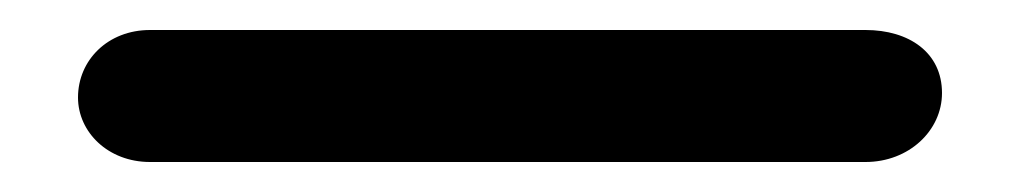

<svg xmlns="http://www.w3.org/2000/svg" viewBox="-20 20 680 128"><path d="M557 128C586 128 608 107 608 82C608 55 586 40 557 40H80C52 40 32 60 32 85C32 108 52 128 80 128Z"/></svg>

Font: Dongle
Style: Bold
Weight: 700
Designer: Yanghee Ryu
Foundry: Yanghee Ryu
Version: Version 2.000